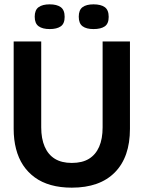

<svg xmlns="http://www.w3.org/2000/svg" viewBox="-20 -851 662 885"><path d="M311 14Q258 14 215 2Q172 -10 140 -33.5Q108 -57 86.5 -89.5Q65 -122 54 -164.5Q43 -207 43 -257V-660H170V-264Q170 -212 186 -175Q202 -138 233 -119Q264 -100 311 -100Q359 -100 390 -119Q421 -138 437 -174.5Q453 -211 453 -264V-660H579V-257Q579 -127 509.5 -56.5Q440 14 311 14ZM411 -717Q378 -717 360.5 -730Q343 -743 343 -774Q343 -805 360.5 -818Q378 -831 411 -831Q445 -831 463 -818Q481 -805 481 -773Q481 -742 463 -729.5Q445 -717 411 -717ZM209 -717Q176 -717 158 -730Q140 -743 140 -774Q140 -805 158 -818Q176 -831 209 -831Q242 -831 260 -818Q278 -805 278 -773Q278 -742 260 -729.5Q242 -717 209 -717Z"/></svg>

Font: Bricolage Grotesque 96pt ExtraBold 96pt SemiBold
Style: Regular
Weight: 600
Version: Version 1.001;gftools[0.9.33.dev8+g029e19f]